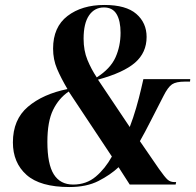

<svg xmlns="http://www.w3.org/2000/svg" viewBox="-20 -744 790 774"><path d="M260 10Q142 10 87 -39Q32 -88 32 -170Q32 -262 92.5 -313.5Q153 -365 252 -385Q226 -429 210 -466.5Q194 -504 194 -548Q194 -635 252 -679.5Q310 -724 401 -724Q488 -724 529.5 -688Q571 -652 571 -595Q571 -532 524.5 -491.5Q478 -451 375 -423L503 -232Q517 -268 529 -309.5Q541 -351 549 -386L558 -425H747L746 -415H725Q690 -415 673.5 -404Q657 -393 639 -357Q610 -301 587 -255.5Q564 -210 544 -175L621 -63Q645 -29 656 -19.5Q667 -10 683 -10H690L688 0H503L458 -70Q425 -39 377 -14.5Q329 10 260 10ZM370 -432Q425 -467 445.5 -512.5Q466 -558 466 -612Q466 -660 450 -687Q434 -714 399 -714Q361 -714 339 -682Q317 -650 317 -588Q317 -540 332.5 -502.5Q348 -465 370 -432ZM275 0Q328 0 366 -32Q404 -64 431 -113L257 -375Q217 -348 194 -301Q171 -254 171 -172Q171 -82 197 -41Q223 0 275 0Z"/></svg>

Font: Noto Serif Display SemiCondensed
Style: Bold Italic
Weight: 700
Width: 4
Italic angle: -12°
Designer: Monotype Design Team
Foundry: Monotype Imaging Inc.
Version: Version 2.009